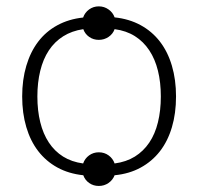

<svg xmlns="http://www.w3.org/2000/svg" viewBox="-20 -560 640 619"><path d="M51.5 -249Q51.5 -303 64.8 -347.8Q78 -392.5 103 -425.5Q128 -458.5 164.8 -478.5Q201.5 -498.5 248 -503.5Q253.5 -519.5 267.2 -529.5Q281 -539.5 298.5 -539.5Q316 -539.5 330 -529.5Q344 -519.5 349.5 -504Q396.5 -499 433.2 -479Q470 -459 495.5 -426Q521 -393 534.2 -348Q547.5 -303 547.5 -249Q547.5 -194.5 534.2 -149.8Q521 -105 495.5 -72.2Q470 -39.5 433.2 -19.5Q396.5 0.5 349.5 5Q343.5 20.5 329.8 30Q316 39.5 298.5 39.5Q281 39.5 267.5 30Q254 20.5 248.5 5Q201.5 0 165 -20Q128.5 -40 103.2 -72.8Q78 -105.5 64.8 -150.2Q51.5 -195 51.5 -249ZM100.5 -249Q100.5 -203.5 109.8 -166Q119 -128.5 137.5 -100.5Q156 -72.5 183.5 -55.2Q211 -38 248 -33Q253.5 -49 267.2 -59Q281 -69 298.5 -69Q316.5 -69 330.2 -59Q344 -49 349.5 -33Q387 -38 414.8 -55.2Q442.5 -72.5 461.2 -100.2Q480 -128 489.2 -165.8Q498.5 -203.5 498.5 -249Q498.5 -294.5 489.2 -332Q480 -369.5 461.2 -397.8Q442.5 -426 414.8 -443.5Q387 -461 349.5 -466Q344 -450.5 330 -441Q316 -431.5 298.5 -431.5Q281 -431.5 267.5 -441Q254 -450.5 248.5 -466Q211.5 -460.5 183.8 -443Q156 -425.5 137.5 -397.5Q119 -369.5 109.8 -331.8Q100.5 -294 100.5 -249Z"/></svg>

Font: Lato Light
Style: Regular
Weight: 300
Designer: Lukasz Dziedzic
Foundry: tyPoland Lukasz Dziedzic
Version: Version 2.007; 2014-02-27